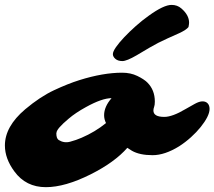

<svg xmlns="http://www.w3.org/2000/svg" viewBox="-111 -756 883 791"><path d="M502 -691.4Q563.5 -735.8 595.7 -735.8Q619.6 -735.8 636.2 -721.2Q668 -693.8 668 -662.6Q668 -656.7 665.5 -644.5Q656.2 -632.8 627.9 -619.6L579.1 -597.7Q539.6 -580.1 504.9 -559.6L452.1 -528.3Q411.1 -504.4 393.1 -504.4Q375 -504.4 364.5 -513.4Q354 -522.5 354 -533Q354 -543.5 366.9 -562Q379.9 -580.6 400.9 -602.8Q421.9 -625 448.5 -648.7Q475.1 -672.4 502 -691.4ZM521 -300.8Q521 -274.4 565.9 -274.4Q599.1 -274.4 653.3 -306.6L691.4 -328.1Q710 -338.4 723.4 -338.4Q736.8 -338.4 744.6 -330.1Q752.4 -321.8 752.4 -307.1Q752.4 -292.5 742.7 -273.2Q732.9 -253.9 715.8 -232.7Q698.7 -211.4 675.8 -190.7Q652.8 -169.9 627 -153.3Q567.9 -116.7 517.6 -116.7Q464.4 -116.7 432.6 -134.8Q422.9 -140.6 413.6 -147Q361.3 -87.4 262.2 -37.6Q156.7 15.1 78.1 15.1Q-4.4 15.1 -51.8 -49.8Q-90.8 -102.5 -90.8 -156.7Q-90.8 -234.9 -7.3 -305.7Q54.2 -357.4 111.6 -384.3Q168.9 -411.1 215.8 -425.8Q313.5 -456.5 392.1 -456.5Q427.2 -456.5 454.8 -443.1Q482.4 -429.7 496.1 -416Q526.9 -385.3 526.9 -337.4Q526.9 -323.2 523.9 -315.4Q521 -307.6 521 -300.8ZM121.6 -208.5 121.1 -207V-206.5Q121.1 -185.5 130.9 -179.2Q152.8 -165.5 177.7 -172.1Q202.6 -178.7 225.1 -188.5Q280.8 -212.4 325.7 -249Q317.9 -264.6 317.9 -281.2Q317.9 -316.4 348.6 -351.6Q309.6 -351.6 243.2 -314.9Q199.7 -291 171.9 -267.1Q121.6 -225.1 121.6 -208.5Z"/></svg>

Font: Sarina
Style: Regular
Weight: 400
Designer: James Grieshaber
Foundry: James Grieshaber
Version: Version 1.001